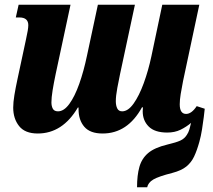

<svg xmlns="http://www.w3.org/2000/svg" viewBox="-20 -556 903 814"><path d="M140 10Q86 10 61 -21.5Q36 -53 36 -100Q36 -122 41 -152.5Q46 -183 54 -220L90 -388Q100 -432 100 -449Q100 -482 62 -482H47L59 -536H279L216 -242Q208 -204 203 -173Q198 -142 198 -122Q198 -106 204 -95Q210 -84 226 -84Q251 -84 274 -115.5Q297 -147 316 -200.5Q335 -254 349 -321L395 -536H552L489 -242Q484 -219 477.5 -184Q471 -149 471 -127Q471 -109 477 -96.5Q483 -84 498 -84Q523 -84 546.5 -117Q570 -150 589.5 -203.5Q609 -257 622 -318L668 -536H825L756 -212Q750 -182 746 -157Q742 -132 742 -114Q742 -73 769 -73Q792 -73 814 -106L848 -95Q847 -84 844 -60Q841 -36 836.5 -7.5Q832 21 825 46Q815 82 803 107.5Q791 133 770 150Q749 167 711 177Q652 192 630 205Q608 218 604 238H561Q561 187 571 151.5Q581 116 608 93Q635 70 689 57Q727 48 744.5 40Q762 32 772 16Q779 6 783 -7.5Q787 -21 790 -35Q770 -18 745.5 -6Q721 6 689 6Q636 6 610.5 -19.5Q585 -45 585 -84Q585 -92 586 -101H582Q521 10 415 10Q362 10 337.5 -18.5Q313 -47 313 -93Q313 -96 313 -100H310Q245 10 140 10Z"/></svg>

Font: Noto Serif Condensed ExtraBold
Style: Italic
Weight: 800
Width: 3
Italic angle: -12°
Designer: Monotype Design Team
Foundry: Monotype Imaging Inc.
Version: Version 2.014; ttfautohint (v1.8.4.7-5d5b)